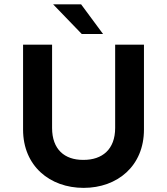

<svg xmlns="http://www.w3.org/2000/svg" viewBox="-20 -865 781 898"><path d="M362.3 -706.1H461.9L359.4 -844.7H228.5ZM518.6 -656.2V-266.6C518.6 -166 458 -117.2 371.1 -117.2H368.2C282.2 -117.2 223.6 -166 223.6 -266.6V-656.2H87.9V-258.8C87.9 -88.9 212.9 13.7 371.1 13.7C529.3 13.7 653.3 -88.9 653.3 -258.8V-656.2Z"/></svg>

Font: Sen-gleads
Style: Bold
Weight: 700
Designer: Kosal Sen, Philatype
Foundry: Philatype
Version: Version 1.004; ttfautohint (v1.8.3)